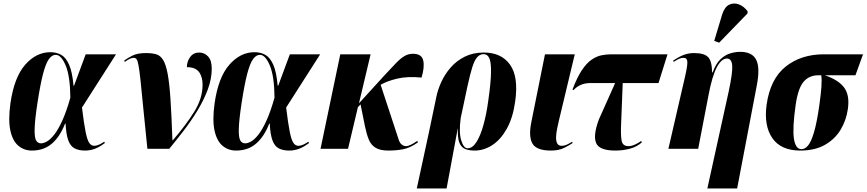

<svg xmlns="http://www.w3.org/2000/svg" viewBox="-20 -844 4915 1089"><path d="M161 10Q117 10 84.5 -17Q52 -44 39 -102.5Q26 -161 39 -257Q60 -405 122.5 -476.5Q185 -548 266 -548Q299 -548 326 -533.5Q353 -519 371.5 -478Q390 -437 397 -358H400L466 -536H638L445 -234Q456 -143 465.5 -96Q475 -49 486.5 -33Q498 -17 514 -17Q527 -17 540.5 -23Q554 -29 571 -40L575 -33Q546 -11 519 -0.5Q492 10 462 10Q428 10 404 -2Q380 -14 367.5 -47.5Q355 -81 352 -143H349Q321 -70 275 -30Q229 10 161 10ZM213 -31Q227 -31 246 -41.5Q265 -52 287 -79.5Q309 -107 332.5 -158Q356 -209 379 -290Q378 -412 352.5 -472.5Q327 -533 296 -533Q275 -533 257.5 -509Q240 -485 224.5 -426.5Q209 -368 193 -264Q178 -166 176.5 -115.5Q175 -65 184.5 -48Q194 -31 213 -31Z M816 0Q801 -143 792 -237.5Q783 -332 777 -388Q771 -444 766 -471.5Q761 -499 755 -507.5Q749 -516 738 -516Q731 -516 719 -511.5Q707 -507 688 -493L684 -500Q705 -516 733 -529.5Q761 -543 808 -543Q843 -543 866.5 -536Q890 -529 905.5 -503.5Q921 -478 931 -425Q941 -372 947 -280.5Q953 -189 958 -48H960Q1034 -134 1081.5 -210Q1129 -286 1129 -363Q1129 -409 1108.5 -436Q1088 -463 1040 -463Q1040 -495 1058.5 -520.5Q1077 -546 1110 -546Q1139 -546 1160 -524Q1181 -502 1181 -455Q1181 -396 1158 -335Q1135 -274 1098.5 -214.5Q1062 -155 1020 -100.5Q978 -46 940 0Z M1319 10Q1275 10 1242.5 -17Q1210 -44 1197 -102.5Q1184 -161 1197 -257Q1218 -405 1280.5 -476.5Q1343 -548 1424 -548Q1457 -548 1484 -533.5Q1511 -519 1529.5 -478Q1548 -437 1555 -358H1558L1624 -536H1796L1603 -234Q1614 -143 1623.5 -96Q1633 -49 1644.5 -33Q1656 -17 1672 -17Q1685 -17 1698.5 -23Q1712 -29 1729 -40L1733 -33Q1704 -11 1677 -0.5Q1650 10 1620 10Q1586 10 1562 -2Q1538 -14 1525.5 -47.5Q1513 -81 1510 -143H1507Q1479 -70 1433 -30Q1387 10 1319 10ZM1371 -31Q1385 -31 1404 -41.5Q1423 -52 1445 -79.5Q1467 -107 1490.5 -158Q1514 -209 1537 -290Q1536 -412 1510.5 -472.5Q1485 -533 1454 -533Q1433 -533 1415.5 -509Q1398 -485 1382.5 -426.5Q1367 -368 1351 -264Q1336 -166 1334.5 -115.5Q1333 -65 1342.5 -48Q1352 -31 1371 -31Z M1798 0 1910 -536H2082L2016 -258L2161 -417Q2200 -459 2226 -486Q2252 -513 2274 -526Q2296 -539 2322 -539Q2372 -539 2380.5 -501Q2389 -463 2371 -404Q2292 -412 2233 -398Q2174 -384 2139 -363L2242 -50Q2248 -32 2259.5 -23.5Q2271 -15 2284 -15Q2303 -15 2347 -45L2350 -36Q2306 -5 2266.5 2.5Q2227 10 2183 10Q2136 10 2110 -6Q2084 -22 2071.5 -53Q2059 -84 2050 -128L2025 -252L2010 -236L1954 0Z M2344 225 2413 -94 2455 -295Q2463 -335 2483 -379Q2503 -423 2536 -461Q2569 -499 2616 -522.5Q2663 -546 2724 -546Q2824 -546 2873 -477Q2922 -408 2902 -268Q2889 -175 2854 -113Q2819 -51 2771.5 -20.5Q2724 10 2672 10Q2642 10 2619.5 1.5Q2597 -7 2586 -33.5Q2575 -60 2577 -114H2576L2513 225ZM2632 -3Q2660 -3 2682.5 -38.5Q2705 -74 2722 -135Q2739 -196 2749 -270Q2764 -374 2765 -432Q2766 -490 2755.5 -513.5Q2745 -537 2723 -537Q2702 -537 2686.5 -519.5Q2671 -502 2658.5 -462Q2646 -422 2631 -353L2593 -174Q2582 -92 2596 -47.5Q2610 -3 2632 -3Z M3105 10Q3022 10 2999.5 -30.5Q2977 -71 2994 -153L3071 -536H3240L3150 -160Q3145 -139 3140 -114.5Q3135 -90 3134 -68Q3133 -46 3140 -31.5Q3147 -17 3166 -17Q3181 -17 3195 -23.5Q3209 -30 3225 -40L3228 -33Q3213 -22 3181.5 -6Q3150 10 3105 10Z M3470 10Q3379 10 3361 -33Q3343 -76 3377 -167L3469 -373H3329Q3270 -373 3233 -333L3227 -336Q3253 -405 3280 -445.5Q3307 -486 3335.5 -505.5Q3364 -525 3392 -530.5Q3420 -536 3447 -536H3766L3715 -373H3512L3503 -145Q3500 -79 3505.5 -47Q3511 -15 3545 -15Q3562 -15 3583.5 -25Q3605 -35 3617 -45L3620 -36Q3592 -11 3552.5 -0.5Q3513 10 3470 10Z M3992 225 4113 -325Q4136 -432 4133 -472Q4130 -512 4103 -512Q4072 -512 4045.5 -462Q4019 -412 3999 -306L3940 0H3771L3864 -403Q3880 -471 3878.5 -493.5Q3877 -516 3857 -516Q3847 -516 3835.5 -512Q3824 -508 3801 -493L3798 -500Q3832 -523 3859 -533Q3886 -543 3917 -543Q3974 -543 3996 -520.5Q4018 -498 4019 -433H4022Q4040 -483 4066.5 -508Q4093 -533 4122.5 -541.5Q4152 -550 4178 -550Q4247 -550 4269.5 -504Q4292 -458 4272 -357L4161 225ZM4059 -602 4031 -612 4076 -762Q4090 -805 4116 -817.5Q4142 -830 4171 -819Q4200 -808 4221 -779L4219 -767Z M4519 10Q4410 10 4361 -60Q4312 -130 4328 -250Q4349 -397 4436.5 -466.5Q4524 -536 4653 -536H4875L4832 -417H4659Q4737 -390 4768.5 -346.5Q4800 -303 4789 -226Q4780 -162 4748 -108.5Q4716 -55 4659 -22.5Q4602 10 4519 10ZM4526 2Q4546 2 4563.5 -19Q4581 -40 4597 -94Q4613 -148 4627 -246Q4636 -310 4639 -351.5Q4642 -393 4638 -417H4621Q4570 -417 4538.5 -381Q4507 -345 4493 -250Q4474 -117 4483 -57.5Q4492 2 4526 2Z"/></svg>

Font: Noto Serif Display ExtraCondensed Black
Style: Italic
Weight: 900
Width: 2
Italic angle: -12°
Designer: Monotype Design Team
Foundry: Monotype Imaging Inc.
Version: Version 2.009